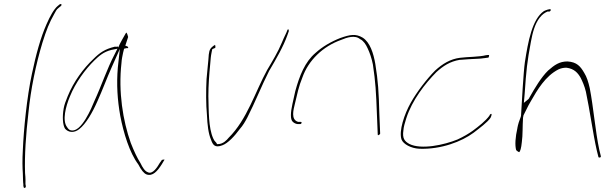

<svg xmlns="http://www.w3.org/2000/svg" viewBox="-20 -716 3049 950"><path d="M138 -351C113 -236 97 -73 93 26C90 76 91 114 93 143C94 172 94 191 96 197L95 198L97 211C103 217 106 214 108 206L106 195V194C106 186 107 168 104 140C101 54 108 -50 121 -161C132 -273 157 -396 190 -505C210 -569 224 -604 249 -648C256 -660 259 -669 270 -677L281 -686C281 -686 284 -689 284 -690C285 -694 284 -696 280 -696C279 -696 276 -695 276 -695L265 -686C247 -671 227 -635 211 -598C181 -531 158 -446 138 -351ZM270 -677Z M295 -179C288 -139 290 -98 302 -79C318 -61 345 -56 372 -77C405 -103 437 -158 462 -215C487 -270 508 -328 533 -384L573 -474L563 -382C556 -298 561 -221 575 -143C591 -59 621 40 664 97C679 126 692 142 705 147C735 158 759 131 781 96L794 74C793 74 792 73 791 73C788 74 784 76 782 74L770 91C759 110 735 149 711 136C697 131 686 114 675 91C659 66 643 32 627 -9C588 -119 565 -262 581 -404C582 -423 586 -440 589 -455L594 -475L607 -478H614C616 -486 610 -486 599 -491L601 -493C606 -510 610 -520 614 -533C612 -542 609 -550 606 -555C606 -554 602 -552 602 -551C595 -538 572 -500 565 -481L563 -486C559 -484 557 -485 548 -485C499 -473 474 -456 441 -423C394 -379 344 -312 315 -240C305 -216 298 -197 295 -179ZM326 -239C354 -308 402 -373 447 -417C469 -438 491 -459 531 -469L561 -475L547 -447C510 -377 482 -292 447 -216C434 -184 383 -60 332 -71H331C322 -73 317 -79 312 -87C287 -119 305 -189 326 -239ZM770 91V92Z M1013 -446C1011 -410 1005 -366 1002 -325C999 -268 999 -199 1004 -146C1006 -99 1011 -55 1024 -25C1033 1 1043 17 1080 3C1108 -7 1141 -43 1166 -77C1182 -95 1193 -114 1204 -135C1241 -207 1274 -291 1312 -366L1313 -368L1314 -369C1345 -422 1382 -485 1402 -542L1407 -556C1409 -561 1409 -562 1409 -563V-564C1408 -572 1406 -571 1405 -571C1403 -570 1400 -564 1398 -557L1392 -544C1388 -535 1381 -522 1374 -504C1356 -460 1327 -412 1302 -370C1243 -263 1203 -125 1111 -34C1103 -24 1084 -3 1059 -3H1054C1049 -15 1042 -14 1035 -31C1011 -84 1013 -169 1011 -240C1011 -293 1015 -347 1020 -398C1022 -422 1023 -438 1027 -457L1030 -472C1035 -476 1042 -477 1045 -479C1047 -486 1045 -494 1043 -494C1040 -493 1041 -493 1040 -490H1037C1022 -478 1016 -472 1013 -446ZM1111 -34V-35Z M1427 -202C1418 -161 1415 -125 1429 -113C1437 -105 1449 -102 1454 -102H1464C1469 -102 1471 -104 1472 -108C1473 -112 1471 -113 1466 -113H1455C1418 -124 1432 -173 1439 -202C1450 -248 1458 -289 1476 -332C1506 -418 1578 -487 1669 -519C1695 -530 1738 -545 1763 -521V-522C1779 -513 1790 -497 1799 -477C1810 -454 1819 -427 1825 -397C1838 -311 1841 -259 1845 -149L1849 -51C1849 -47 1850 -47 1852 -47C1855 -48 1861 -52 1861 -55L1857 -151C1854 -263 1851 -313 1837 -400C1828 -452 1811 -507 1774 -530C1740 -550 1712 -545 1664 -528C1618 -510 1575 -485 1541 -454C1489 -410 1462 -342 1441 -265ZM1669 -519Z M1976 -71C1977 -87 1983 -108 1990 -130C2019 -221 2084 -303 2139 -359C2172 -389 2206 -412 2255 -420H2258C2272 -421 2287 -422 2299 -423C2325 -425 2360 -425 2373 -428H2374C2385 -430 2393 -430 2397 -431C2402 -442 2400 -444 2398 -444C2396 -444 2391 -444 2386 -443H2385C2352 -434 2293 -435 2256 -430C2208 -424 2169 -400 2133 -367C2093 -327 2042 -261 2012 -207C1981 -152 1952 -67 1967 -25C1976 -3 2013 18 2055 20C2163 24 2265 -16 2323 -59C2353 -82 2392 -111 2407 -133C2412 -143 2413 -150 2412 -152H2411L2410 -153C2409 -153 2404 -150 2402 -145V-144C2382 -117 2350 -92 2319 -69C2298 -54 2274 -40 2244 -26C2178 1 2064 26 2005 -4C1982 -17 1970 -31 1976 -71ZM2258 -422Z M2577 -408C2570 -359 2562 -212 2558 -144L2557 -139C2549 -119 2543 -100 2540 -83V-82C2530 -38 2527 2 2534 27C2540 33 2547 37 2549 37C2554 33 2559 18 2562 -13C2567 -48 2565 -91 2568 -134L2569 -139C2570 -141 2569 -141 2570 -144V-145L2584 -173C2590 -187 2599 -202 2607 -216C2638 -270 2678 -340 2744 -373C2755 -378 2768 -381 2781 -381H2783C2822 -376 2840 -354 2853 -331C2862 -313 2872 -291 2879 -262C2898 -173 2914 -54 2933 29L2941 61C2942 65 2954 65 2953 57L2945 24C2926 -65 2916 -188 2898 -280C2891 -311 2883 -336 2871 -355C2852 -388 2834 -409 2788 -412C2748 -412 2724 -395 2692 -367C2658 -334 2626 -280 2600 -234L2598 -230C2598 -229 2595 -226 2594 -225L2572 -207L2576 -252C2584 -369 2588 -409 2607 -510C2615 -553 2626 -597 2650 -628C2664 -646 2676 -653 2689 -659H2699C2702 -660 2706 -664 2705 -668C2705 -676 2674 -663 2671 -661C2613 -621 2593 -511 2577 -408ZM2788 -410V-411Z"/></svg>

Font: Stray Cat
Style: HlExtObl
Weight: 100
Version: Version 1.0